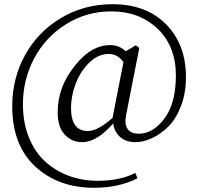

<svg xmlns="http://www.w3.org/2000/svg" viewBox="-20 -724 940 912"><path d="M496.1 -467.8Q447.3 -467.8 405.3 -427.7Q363.3 -387.7 340.3 -328.6Q317.4 -269.5 317.4 -210.9Q317.4 -101.6 397.5 -101.6Q444.3 -101.6 514.6 -164.1L566.4 -428.7Q539.1 -467.8 496.1 -467.8ZM641.6 -496.1 579.1 -177.7Q570.3 -134.8 585.9 -111.8Q601.6 -88.9 638.7 -88.9Q707 -88.9 761.2 -161.1Q815.4 -233.4 815.4 -366.2Q815.4 -503.9 729 -586.9Q642.6 -669.9 508.8 -669.9Q389.6 -669.9 292 -607.9Q194.3 -545.9 141.6 -445.3Q88.9 -344.7 88.9 -228.5Q88.9 -140.6 117.7 -70.3Q146.5 0 195.8 44.4Q245.1 88.9 308.6 111.8Q372.1 134.8 445.3 134.8Q547.9 134.8 623 97.7L632.8 123Q543.9 168 426.8 168Q256.8 168 147.5 66.9Q38.1 -34.2 38.1 -219.7Q38.1 -352.5 99.6 -463.4Q161.1 -574.2 271 -639.2Q380.9 -704.1 513.7 -704.1Q674.8 -704.1 769 -608.4Q863.3 -512.7 863.3 -357.4Q863.3 -282.2 839.8 -220.7Q816.4 -159.2 779.8 -123Q743.2 -86.9 702.1 -67.9Q661.1 -48.8 623 -48.8Q579.1 -48.8 551.3 -72.8Q523.4 -96.7 517.6 -137.7Q440.4 -48.8 370.1 -48.8Q320.3 -48.8 287.1 -85Q253.9 -121.1 253.9 -190.4Q253.9 -315.4 340.8 -418Q415 -509.8 502.9 -509.8Q546.9 -509.8 577.1 -480.5L625 -508.8Z"/></svg>

Font: Bpmf Zihi Serif Regular
Style: Regular
Weight: 400
Foundry: But Ko
Version: Version 1.320